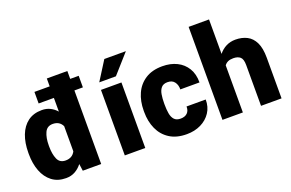

<svg xmlns="http://www.w3.org/2000/svg" viewBox="-95 -1097 2205 1455"><g transform="rotate(-20 1007.5 -370.0)"><path d="M25.9 -257.8V-268.1Q25.9 -348.6 49.3 -409.4Q72.8 -470.2 118.4 -504.2Q164.1 -538.1 231.4 -538.1Q268.6 -538.1 298.1 -523.4Q327.6 -508.8 350.1 -482.9V-593.3H227.1V-686.5H350.1V-750H515.6V-686.5H584V-593.3H515.6V0H367.2L359.4 -56.6Q335.4 -25.9 303.7 -8.1Q272 9.8 230.5 9.8Q163.6 9.8 117.9 -25.1Q72.3 -60.1 49.1 -120.6Q25.9 -181.2 25.9 -257.8ZM190.4 -268.1V-257.8Q190.4 -198.7 207.8 -158Q225.1 -117.2 272.5 -117.2Q327.1 -117.2 350.1 -162.6V-365.2Q328.1 -411.1 273.4 -411.1Q227.5 -411.1 209 -370.4Q190.4 -329.6 190.4 -268.1Z M871.1 -528.3V0H706.1V-528.3ZM713.4 -586.4 810.1 -739.7H983.9L847.7 -586.4Z M1200.2 -117.2Q1234.9 -117.2 1254.2 -136Q1273.4 -154.8 1272.5 -188.5H1427.2Q1427.7 -128.9 1398.2 -84.2Q1368.7 -39.6 1318.1 -14.9Q1267.6 9.8 1204.1 9.8Q1121.6 9.8 1066.7 -25.4Q1011.7 -60.5 984.1 -121.3Q956.5 -182.1 956.5 -258.3V-269.5Q956.5 -346.2 983.9 -406.7Q1011.2 -467.3 1066.2 -502.7Q1121.1 -538.1 1203.1 -538.1Q1269 -538.1 1319.6 -513.2Q1370.1 -488.3 1398.9 -440.9Q1427.7 -393.6 1427.2 -326.2H1272.5Q1273.4 -361.8 1255.1 -386.5Q1236.8 -411.1 1199.2 -411.1Q1165.5 -411.1 1148.7 -391.6Q1131.8 -372.1 1126.5 -339.8Q1121.1 -307.6 1121.1 -269.5V-258.3Q1121.1 -219.2 1126.5 -187.3Q1131.8 -155.3 1148.9 -136.2Q1166 -117.2 1200.2 -117.2Z M1658.2 -750V-472.2Q1683.1 -503.4 1717.3 -520.8Q1751.5 -538.1 1793 -538.1Q1845.2 -538.1 1885.3 -517.6Q1925.3 -497.1 1947.8 -450.9Q1970.2 -404.8 1970.2 -328.1V0H1804.7V-329.1Q1804.7 -377.4 1784.9 -394.3Q1765.1 -411.1 1729.5 -411.1Q1702.6 -411.1 1685.5 -402.8Q1668.5 -394.5 1658.2 -379.4V0H1493.7V-750Z"/></g></svg>

Font: Vazirmatn UI Black
Style: Regular
Weight: 900
Designer: Saber Rastikerdar
Foundry: Saber Rastikerdar
Version: Version 33.003